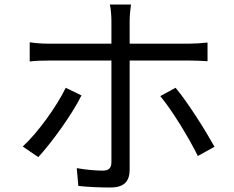

<svg xmlns="http://www.w3.org/2000/svg" viewBox="-20 -804 1040 853"><path d="M562 -784H468C472 -769 475 -734 475 -713V-610H197C165 -610 140 -612 112 -616V-531C139 -534 167 -535 198 -535H475V-84C475 -57 463 -46 436 -46C410 -46 365 -49 321 -57L328 22C369 27 428 29 470 29C531 29 556 2 556 -50V-535H821C845 -535 875 -534 902 -532V-615C877 -612 844 -610 820 -610H556V-713C556 -734 560 -770 562 -784ZM342 -380 272 -414C233 -333 148 -214 81 -153L150 -106C207 -167 300 -295 342 -380ZM760 -414 692 -377C745 -314 820 -190 859 -111L933 -152C893 -224 814 -350 760 -414Z"/></svg>

Font: Source Han Sans TC
Style: Regular
Weight: 400
Designer: Ryoko NISHIZUKA 西塚涼子 (kana, bopomofo & ideographs); Paul D. Hunt (Latin, Greek & Cyrillic); Sandoll Communications 산돌커뮤니
Foundry: Adobe
Version: Version 2.002;hotconv 1.0.116;makeotfexe 2.5.65601